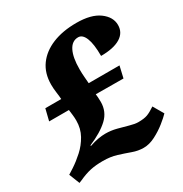

<svg xmlns="http://www.w3.org/2000/svg" viewBox="-174 -854 946 993"><g transform="rotate(-30 299.0 -357.0)"><path d="M400 10Q367 10 334 -2Q301 -14 264 -25.5Q227 -37 182 -37Q139 -37 107 -30Q75 -23 38 -6L21 1L-4 -62L29 -83Q61 -104 93 -133Q125 -162 146.5 -200.5Q168 -239 168 -287Q168 -304 166 -320.5Q164 -337 162 -353H44L61 -422H156Q155 -439 151.5 -464Q148 -489 148 -512Q148 -580 182 -627Q216 -674 277 -699Q338 -724 420 -724Q508 -724 555 -689.5Q602 -655 602 -607Q602 -561 561.5 -536.5Q521 -512 446 -512Q446 -583 431.5 -619Q417 -655 391 -655Q354 -655 334.5 -616.5Q315 -578 315 -508Q315 -482 317 -460Q319 -438 320 -422H504L488 -353L323 -354Q324 -351 325 -335Q326 -319 326 -307Q326 -249 284.5 -210Q243 -171 167 -139L168 -135Q197 -145 220.5 -149Q244 -153 264 -153Q297 -153 330 -144.5Q363 -136 392.5 -127.5Q422 -119 442 -119Q477 -119 497 -126.5Q517 -134 545 -153L581 -91Q566 -75 536 -51Q506 -27 470 -8.5Q434 10 400 10Z"/></g></svg>

Font: Noto Serif Black
Style: Italic
Weight: 900
Italic angle: -12°
Designer: Monotype Design Team
Foundry: Monotype Imaging Inc.
Version: Version 2.013